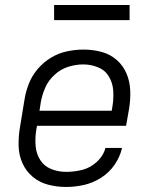

<svg xmlns="http://www.w3.org/2000/svg" viewBox="-20 -735 616 763"><path d="M243 8Q278 8 313.5 0Q349 -8 381.5 -28.5Q414 -49 435.5 -80.5Q457 -112 465 -147H399Q391 -116 365 -92Q339 -68 307 -60Q275 -52 243 -52Q212 -52 184 -63Q156 -74 140 -99Q124 -124 121.5 -155Q119 -186 124 -218L127 -235H481L493 -303Q499 -339 497.5 -375.5Q496 -412 482.5 -443.5Q469 -475 443 -497.5Q417 -520 382.5 -529Q348 -538 312 -538Q280 -538 246.5 -531Q213 -524 183 -506Q153 -488 130 -461Q107 -434 94.5 -402Q82 -370 77 -337L59 -227Q53 -191 54 -154.5Q55 -118 69.5 -86Q84 -54 110.5 -32Q137 -10 171.5 -1Q206 8 243 8ZM137 -295 142 -328Q147 -357 159.5 -386Q172 -415 196.5 -437.5Q221 -460 251 -469.5Q281 -479 311 -479Q341 -479 369.5 -467.5Q398 -456 413 -430.5Q428 -405 430 -374.5Q432 -344 427 -313L424 -295ZM195 -655H495V-715H195Z"/></svg>

Font: Iosevka Sparkle Light Oblique
Style: Regular
Weight: 300
Italic angle: -9°
Designer: Belleve Invis
Foundry: Belleve Invis
Version: Version 4.5.0; ttfautohint (v1.8.3)